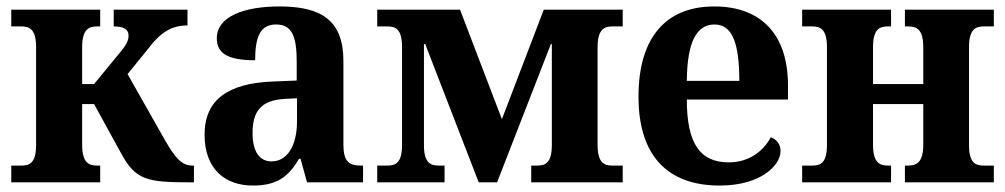

<svg xmlns="http://www.w3.org/2000/svg" viewBox="-20 -566 3120 596"><path d="M15 0H291V-52H282C257 -52 235 -59 235 -117V-243H272L356 -90C401 -7 436 0 571 0H582V-52H577C543 -52 523 -78 492 -131L376 -336L437 -411C479 -467 513 -487 562 -487V-536H333V-484C362 -484 379 -476 379 -456C379 -447 378 -435 359 -411L272 -305H235V-419C235 -477 257 -484 282 -484H291V-536H15V-484H46C71 -484 92 -476 92 -420V-116C92 -59 71 -52 46 -52H15Z M765 10C838 10 875 -16 908 -73H913L933 0H1107V-52H1100C1061 -52 1046 -67 1046 -118V-376C1046 -501 980 -546 848 -546C740 -546 653 -516 653 -447C653 -398 691 -379 772 -379C772 -454 789 -490 837 -490C887 -490 901 -452 901 -374V-316L828 -313C690 -308 615 -258 615 -148C615 -40 680 10 765 10ZM823 -65C786 -65 764 -95 764 -153C764 -219 789 -255 864 -259L902 -261V-190C902 -111 870 -65 823 -65Z M1151 0H1360V-52H1343C1317 -52 1296 -59 1296 -116V-429H1300L1466 0H1523L1690 -429H1693V-116C1693 -59 1672 -52 1647 -52H1629V0H1913V-52H1881C1857 -52 1835 -59 1835 -116V-420C1835 -476 1857 -484 1881 -484H1913V-536H1668L1538 -196L1408 -536H1151V-484H1182C1207 -484 1228 -477 1228 -420V-116C1228 -59 1207 -52 1182 -52H1151Z M2214 10C2342 10 2403 -53 2403 -97C2403 -118 2391 -133 2373 -140C2348 -95 2304 -62 2242 -62C2154 -62 2112 -119 2112 -257H2426V-301C2426 -462 2340 -546 2197 -546C2050 -546 1962 -453 1962 -266C1962 -84 2051 10 2214 10ZM2275 -315H2112C2113 -435 2142 -490 2198 -490C2252 -490 2275 -435 2275 -315Z M2470 0H2746V-52H2737C2712 -52 2690 -59 2690 -117V-243H2846V-117C2846 -59 2823 -52 2798 -52H2789V0H3065V-52H3034C3009 -52 2988 -59 2988 -116V-420C2988 -476 3009 -484 3034 -484H3065V-536H2789V-484H2798C2824 -484 2846 -477 2846 -419V-305H2690V-419C2690 -477 2711 -484 2737 -484H2746V-536H2470V-484H2501C2526 -484 2547 -476 2547 -420V-116C2547 -59 2526 -52 2501 -52H2470Z"/></svg>

Font: Noto Serif SemiCondensed
Style: Bold
Weight: 700
Width: 4
Designer: Monotype Design Team
Foundry: Monotype Imaging Inc.
Version: Version 2.015